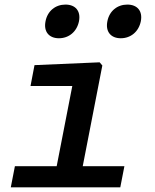

<svg xmlns="http://www.w3.org/2000/svg" viewBox="-20 -798 660 818"><path d="M26 0H492.5L510 -90H332.5L416 -519L404.5 -532.5L127 -520.5L110 -431.5H288L221.5 -90H43.5ZM231 -635C273.5 -635 307.5 -663 316.5 -707.5C325 -751.5 301 -778.5 259 -778.5C216.5 -778.5 182.5 -751.5 174 -707.5C165 -663 189 -635 231 -635ZM494.5 -635C537 -635 571 -663 580 -707.5C588.5 -751.5 564.5 -778.5 522.5 -778.5C480 -778.5 446 -751.5 437.5 -707.5C428.5 -663 452.5 -635 494.5 -635Z"/></svg>

Font: Monaspace Neon Medium
Style: Italic
Weight: 500
Italic angle: -11°
Designer: Riley Cran & the Lettermatic Team
Foundry: Lettermatic
Version: Version 1.200 (Monaspace Neon)